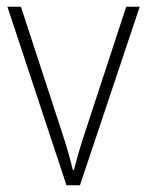

<svg xmlns="http://www.w3.org/2000/svg" viewBox="-20 -600 436 569"><path d="M177 -51H217L394 -580H354L232 -208C218 -166 208 -131 199 -96H196C187 -133 177 -168 163 -210L42 -580H2Z"/></svg>

Font: Noto Sans Tamil UI SemiCondensed ExtraLight
Style: Regular
Weight: 200
Width: 4
Designer: Jelle Bosma - Monotype Design Team
Foundry: Monotype Imaging Inc.
Version: Version 2.004